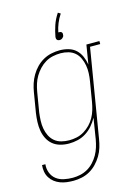

<svg xmlns="http://www.w3.org/2000/svg" viewBox="-141 -815 792 1112"><g transform="rotate(-15 255.5 -259.0)"><path d="M158 223Q137 223 117 220.5Q97 218 78.5 211Q60 204 45 192.5Q30 181 19.5 164.5Q9 148 5.5 128.5Q2 109 4 88H24Q21 115 30.5 139.5Q40 164 59.5 179Q79 194 105 199.5Q131 205 158 205Q180 205 203 200Q226 195 247 183Q268 171 285 152.5Q302 134 313.5 113.5Q325 93 332 70.5Q339 48 343 25L363 -100Q350 -76 331.5 -54.5Q313 -33 289.5 -18.5Q266 -4 240 2Q214 8 188 8Q161 8 136 1Q111 -6 92 -21.5Q73 -37 61.5 -60Q50 -83 46 -108Q42 -133 43 -159.5Q44 -186 48 -213L68 -333Q72 -358 80 -382.5Q88 -407 101.5 -430Q115 -453 133.5 -472Q152 -491 175 -504Q198 -517 223.5 -522.5Q249 -528 274 -528Q301 -528 327 -520.5Q353 -513 371 -496Q389 -479 399.5 -455Q410 -431 414 -405L433 -520H511V-502H450L362 28Q358 53 350.5 77.5Q343 102 329.5 124.5Q316 147 297.5 166.5Q279 186 256 199Q233 212 207.5 217.5Q182 223 158 223ZM194 -10Q217 -10 240 -15Q263 -20 283.5 -32.5Q304 -45 321 -62.5Q338 -80 349.5 -101Q361 -122 367.5 -144Q374 -166 378 -189L398 -309Q402 -333 403 -357Q404 -381 400 -403.5Q396 -426 386.5 -447Q377 -468 360.5 -482.5Q344 -497 321.5 -503.5Q299 -510 275 -510Q252 -510 228.5 -505Q205 -500 184.5 -488Q164 -476 147 -458Q130 -440 117.5 -419Q105 -398 98 -375.5Q91 -353 87 -330L67 -210Q64 -186 63 -162Q62 -138 66 -115Q70 -92 80 -71.5Q90 -51 107 -36.5Q124 -22 147 -16Q170 -10 194 -10ZM291 -585Q286 -585 282 -586.5Q278 -588 275 -591.5Q272 -595 271.5 -599Q271 -603 271 -608Q277 -642 288.5 -676Q300 -710 321 -741L336 -732Q320 -708 309.5 -682Q299 -656 294 -630H298Q303 -630 307 -629Q311 -628 314 -624.5Q317 -621 317.5 -616.5Q318 -612 317 -608Q317 -603 314.5 -599Q312 -595 308 -591.5Q304 -588 300 -586.5Q296 -585 291 -585Z"/></g></svg>

Font: Iosevka Curly Slab Thin
Style: Italic
Weight: 100
Italic angle: -9°
Monospace: yes
Designer: Belleve Invis
Foundry: Belleve Invis
Version: Version 22.1.2; ttfautohint (v1.8.4)